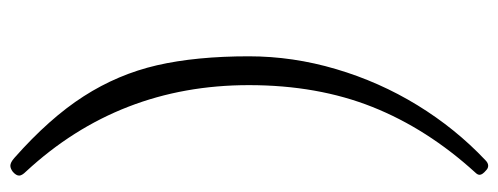

<svg xmlns="http://www.w3.org/2000/svg" viewBox="-316 -472 963 371"><g transform="rotate(-90 165.5 -286.5)"><path d="M13.2 158.7Q13.2 154.8 17.6 150.4Q102.1 57.6 144.3 -48.3Q186.5 -154.3 186.5 -287.1Q186.5 -537.6 19.5 -717.8Q11.7 -725.6 11.7 -731Q11.7 -736.8 19 -743.2Q25.4 -748 30.8 -748Q37.1 -748 45.9 -740.2Q122.6 -672.4 165 -606.2Q207.5 -540 224.9 -464.6Q242.2 -389.2 242.2 -287.1Q242.2 -202.1 217.5 -118.7Q192.9 -35.2 147.7 38.6Q102.5 112.3 41.5 169.9Q36.1 175.3 30.8 175.3Q25.9 175.3 22 171.4Q13.2 164.1 13.2 158.7Z"/></g></svg>

Font: JuniusX Light
Style: Regular
Weight: 300
Designer: Peter S. Baker
Foundry: Briery Creek Software
Version: Version 1.008